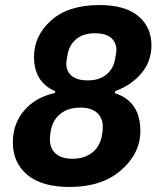

<svg xmlns="http://www.w3.org/2000/svg" viewBox="-20 -730 640 762"><path d="M257 12Q146 12 88.5 -36Q31 -84 31 -165Q31 -239 76 -291.5Q121 -344 198 -361L199 -368Q115 -404 115 -505Q115 -588 183 -649Q251 -710 375 -710Q476 -710 528.5 -666.5Q581 -623 581 -550Q581 -487 542 -440Q503 -393 437 -368L436 -360Q537 -328 537 -210Q537 -121 460.5 -54.5Q384 12 257 12ZM267 -100Q315 -100 345.5 -124Q376 -148 384 -190Q388 -210 388 -226Q388 -262 365 -282.5Q342 -303 299 -303Q251 -303 220.5 -279Q190 -255 182 -213Q178 -193 178 -177Q178 -141 201 -120.5Q224 -100 267 -100ZM328 -411Q374 -411 401.5 -433.5Q429 -456 436 -492Q442 -522 442 -531Q442 -562 420.5 -580Q399 -598 357 -598Q311 -598 283.5 -575.5Q256 -553 249 -517Q243 -487 243 -478Q243 -447 264.5 -429Q286 -411 328 -411Z"/></svg>

Font: Aneliza
Style: Bold Italic
Weight: 700
Italic angle: -11.31°
Designer: Mike Abbink, Paul van der Laan, Pieter van Rosmalen
Foundry: Bold Monday
Version: Version 3.0